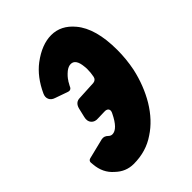

<svg xmlns="http://www.w3.org/2000/svg" viewBox="-208 -661 751 751"><g transform="rotate(-45 167.5 -285.5)"><path d="M84 7Q41 7 9 -24Q-26 -54 -30 -105L-31 -116Q-31 -126 -21 -129L64 -150Q79 -153 91 -141Q98 -134 107 -134Q136 -134 164 -192Q171 -205 165.5 -212.5Q160 -220 146 -219L113 -218Q93 -216 82.5 -228Q72 -240 77 -260L86 -298Q93 -325 118 -325L196 -329Q211 -331 214 -345Q218 -364 218 -386L217 -398Q213 -444 186 -444Q173 -444 159 -433Q142 -419 133 -404Q132 -403 132 -403L123 -387Q122 -386 122 -385Q116 -369 100 -375L49 -393Q33 -398 27.5 -410.5Q22 -423 29 -438Q58 -501 104 -536Q160 -578 212 -578Q266 -578 305 -531Q354 -473 354 -354Q354 -329 351.5 -304Q349 -279 344 -254Q328 -182 293 -123Q256 -62 205 -29Q153 7 84 7Z"/></g></svg>

Font: Bangerz
Style: Bold
Weight: 700
Designer: vernon adams
Foundry: Vernon Adams
Version: Version 2.10;February 7, 2025;FontCreator 13.0.0.2683 64-bit